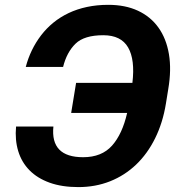

<svg xmlns="http://www.w3.org/2000/svg" viewBox="-20 -757 741 787"><path d="M45.8 -238.3H198.9Q186.1 -112.6 320.7 -112.6Q397 -112.6 439.3 -160.2Q481.5 -207.7 501.1 -294H271.7L291.9 -417.3H522.7Q534.1 -512.4 505.1 -562.5Q476.2 -612.6 403.4 -612.6Q325.3 -612.6 289.8 -578.1Q253.6 -543 238.6 -482.6H85.6Q104.4 -554.3 148.4 -612.2Q170.5 -641 198.7 -664.1Q226.9 -687.1 261.4 -703.5Q295.8 -719.8 336.5 -728.5Q377.1 -737.2 424 -737.2Q493.3 -737.2 545.3 -713.1Q597.3 -688.9 629.4 -644Q661.6 -599.1 672.4 -535.3Q683.2 -471.6 669.7 -392L660.2 -333.1Q647.4 -253.9 615.9 -190.3Q584.5 -126.8 538 -82.4Q491.5 -38 431.5 -14Q371.4 9.9 301.1 9.9Q233.7 9.9 183.4 -8.2Q133.2 -26.3 100.9 -59.1Q68.5 -92 54.7 -137.6Q40.8 -183.2 45.8 -238.3Z"/></svg>

Font: Inter P
Style: Bold Italic
Weight: 700
Italic angle: 9.39999°
Designer: Rasmus Andersson
Foundry: rsms
Version: Version 3.018;git-588b23468